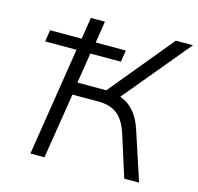

<svg xmlns="http://www.w3.org/2000/svg" viewBox="-103 -814 952 923"><g transform="rotate(15 373.0 -352.5)"><path d="M126 0 211 -539H55L64 -597H221L238 -705H308L291 -597H441L432 -539H280L256 -388H416L384 -369L661 -705H746L459 -359L441 -382Q476 -378 503.5 -361Q531 -344 552 -315Q573 -286 587 -243L667 0H593L527 -208Q506 -272 470.5 -299Q435 -326 378 -326H248L196 0Z"/></g></svg>

Font: Nunito Sans 7pt Light
Style: Italic
Weight: 300
Italic angle: -9°
Designer: Vernon Adams
Foundry: Vernon Adams
Version: Version 3.101;gftools[0.9.27]